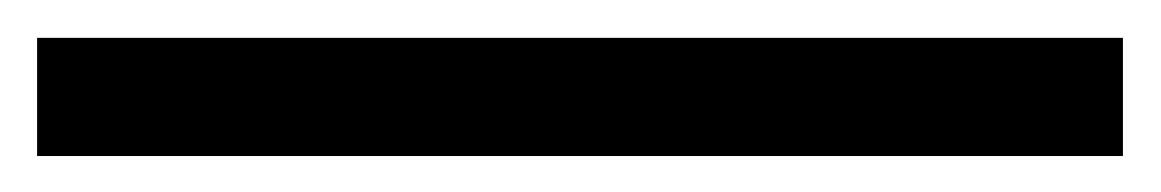

<svg xmlns="http://www.w3.org/2000/svg" viewBox="-35 115 623 103"><path d="M567.4 135.3V198.7H-15.1V135.3Z"/></svg>

Font: Arimo
Style: Regular
Weight: 400
Designer: Steve Matteson
Foundry: Monotype Imaging Inc.
Version: Version 1.33